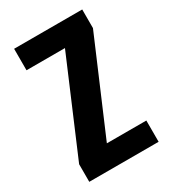

<svg xmlns="http://www.w3.org/2000/svg" viewBox="-162 -730 722 813"><g transform="rotate(-30 198.5 -323.5)"><path d="M371 -647H38V-542H226L32 -86V0H371V-104H178L371 -556Z"/></g></svg>

Font: sklik
Style: Regular
Weight: 400
Designer: Joe Prince
Foundry: Joe Prince
Version: Version 1.001